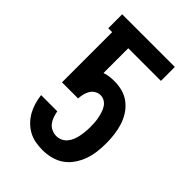

<svg xmlns="http://www.w3.org/2000/svg" viewBox="-218 -831 936 936"><g transform="rotate(45 250.0 -363.5)"><path d="M252 8Q227 8 202.5 3.5Q178 -1 156 -13Q134 -25 116.5 -43Q99 -61 87 -82.5Q75 -104 68 -128Q61 -152 58 -177H170V-175Q173 -159 178.5 -143.5Q184 -128 194 -115Q204 -102 219.5 -95Q235 -88 252 -88Q268 -88 282.5 -95Q297 -102 307 -114.5Q317 -127 323 -142Q329 -157 332 -173Q335 -189 336.5 -205Q338 -221 338 -237Q338 -252 337 -267Q336 -282 333 -296.5Q330 -311 325.5 -325.5Q321 -340 313 -353Q305 -366 292 -374Q279 -382 264 -382Q248 -382 234.5 -374Q221 -366 213 -352.5Q205 -339 201.5 -324Q198 -309 197 -293H86V-639H59V-735H422V-639H197V-468Q213 -474 230 -476Q247 -478 264 -478Q293 -478 321 -470Q349 -462 371.5 -444Q394 -426 409.5 -401.5Q425 -377 433.5 -349.5Q442 -322 445.5 -293.5Q449 -265 449 -236Q449 -206 445.5 -176.5Q442 -147 432 -119Q422 -91 405 -66Q388 -41 364 -24Q340 -7 310.5 0.5Q281 8 252 8Z"/></g></svg>

Font: Iosevka SS18
Style: Bold
Weight: 700
Monospace: yes
Designer: Belleve Invis
Foundry: Belleve Invis
Version: Version 25.1.1; ttfautohint (v1.8.4)